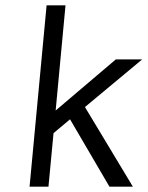

<svg xmlns="http://www.w3.org/2000/svg" viewBox="-20 -701 554 721"><path d="M391 0 243 -253 181 -201 162 0H91L155 -681H226L189 -286L415 -478H514L299 -299L479 0Z"/></svg>

Font: Karla
Style: Italic
Weight: 400
Italic angle: -8°
Designer: Jonathan Pinhorn
Version: Version 2.004;gftools[0.9.33]